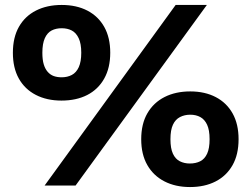

<svg xmlns="http://www.w3.org/2000/svg" viewBox="-20 -749 1015 775"><path d="M160 0 689 -729H815L285 0ZM228 -343Q169 -343 124.5 -366Q80 -389 56 -432Q32 -475 32 -536Q32 -598 56.5 -641Q81 -684 125.5 -706.5Q170 -729 229 -729Q289 -729 333 -706Q377 -683 401 -640Q425 -597 425 -536Q425 -475 400.5 -431.5Q376 -388 332 -365.5Q288 -343 228 -343ZM229 -437Q252 -437 270 -446.5Q288 -456 298 -478Q308 -500 308 -536Q308 -573 297.5 -595Q287 -617 269.5 -626Q252 -635 229 -635Q206 -635 188.5 -626Q171 -617 161 -595Q151 -573 151 -536Q151 -508 156.5 -489.5Q162 -471 172.5 -459Q183 -447 197 -442Q211 -437 229 -437ZM747 6Q688 6 643.5 -17Q599 -40 574.5 -83Q550 -126 550 -187Q550 -249 575 -292Q600 -335 644.5 -357.5Q689 -380 748 -380Q807 -380 851 -357Q895 -334 919 -291Q943 -248 943 -187Q943 -125 918.5 -82Q894 -39 850 -16.5Q806 6 747 6ZM746 -89Q770 -89 788 -98Q806 -107 816 -128.5Q826 -150 826 -187Q826 -224 816 -245.5Q806 -267 788.5 -276.5Q771 -286 748 -286Q725 -286 706.5 -276.5Q688 -267 678 -245.5Q668 -224 668 -187Q668 -150 678 -128.5Q688 -107 706 -98Q724 -89 746 -89Z"/></svg>

Font: Mona Sans Expanded
Style: Bold
Weight: 700
Width: 7
Designer: Deni Anggara
Foundry: GitHub
Version: Version 2.000